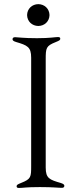

<svg xmlns="http://www.w3.org/2000/svg" viewBox="-20 -913 375 937"><path d="M72.4 4.3C93.8 4.3 103 0 174.7 0C242.9 0 266 3.9 281.2 3.6C289.8 3.9 294 0.4 294 -6.4C294 -11 291.2 -15.3 277 -19.9C221.6 -35.9 203.1 -42.6 203.1 -95.2V-623.6C203.1 -679 204.9 -688.9 251.4 -707.4C270.6 -715.2 274.1 -717.3 274.1 -724.4C274.1 -729.8 270.6 -732.2 262.8 -732.2C248.6 -732.2 225.1 -726.6 160.5 -726.6C92.3 -726.6 66.8 -731.5 54 -731.5C45.5 -731.5 41.2 -728 41.2 -721.6C41.2 -716.6 44 -712.4 58.2 -708.1C113.6 -691.8 132.1 -683.9 132.1 -631.4V-103C132.1 -49 131.4 -39.4 83.8 -20.6C64.6 -12.8 61.1 -10.7 61.1 -3.6C61.1 1.8 64.6 4.3 72.4 4.3ZM112.2 -839.5C112.9 -808.2 136.7 -786.6 166.9 -786.2C197.1 -786.6 220.9 -808.2 221.6 -839.5C220.9 -870.7 197.1 -892.4 166.9 -892.8C136.7 -892.4 112.9 -870.7 112.2 -839.5Z"/></svg>

Font: Margiela Serif Light
Style: Regular
Weight: 300
Designer: Andreas Faust, Stefan Endress
Version: Version 1.002;FEAKit 1.0